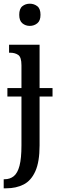

<svg xmlns="http://www.w3.org/2000/svg" viewBox="-26 -778 312 1038"><path d="M135 -638Q112 -638 95 -652Q78 -666 78 -698Q78 -731 95 -744.5Q112 -758 135 -758Q158 -758 175.5 -744.5Q193 -731 193 -698Q193 -666 175.5 -652Q158 -638 135 -638ZM-6 240V191H-1Q28 191 48.5 174.5Q69 158 79.5 118Q90 78 90 8V-256H14V-302H90V-425Q90 -469 72.5 -481Q55 -493 29 -493H23V-536H188V-302H258V-256H188V8Q188 97 165 148Q142 199 101.5 219.5Q61 240 8 240Z"/></svg>

Font: Noto Serif ExtraCondensed Medium
Style: Regular
Weight: 500
Width: 2
Designer: Monotype Design Team
Foundry: Monotype Imaging Inc.
Version: Version 2.015